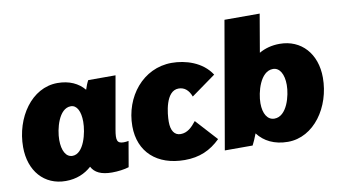

<svg xmlns="http://www.w3.org/2000/svg" viewBox="-74 -890 1902 1074"><g transform="rotate(-10 877.5 -353.0)"><path d="M484 12C518 12 555 7 580 -1L605 -146C596 -144 587 -143 577 -143C539 -143 534 -162 544 -220L597 -520H442C435 -508 427 -488 421 -469C387 -510 336 -534 269 -534C122 -534 18 -381 18 -214C18 -78 99 14 221 14C282 14 330 -7 368 -41C386 -6 423 12 484 12ZM320 -393C355 -393 374 -354 374 -296C374 -234 347 -118 282 -118C245 -118 224 -158 224 -218C224 -280 252 -393 320 -393Z M897 14C981 14 1044 -14 1100 -69L989 -191C963 -158 937 -133 899 -133C864 -133 845 -162 845 -212C845 -258 857 -386 931 -386C964 -386 988 -366 1002 -328L1141 -428C1091 -506 995 -534 918 -534C754 -534 640 -389 640 -223C640 -76 740 14 897 14Z M1126 0H1284C1291 -13 1303 -40 1312 -64C1348 -16 1406 14 1483 14C1631 14 1737 -139 1737 -306C1737 -442 1654 -534 1531 -534C1486 -534 1447 -523 1414 -504L1451 -720H1251ZM1431 -127C1391 -127 1368 -166 1368 -225C1368 -287 1398 -402 1470 -402C1508 -402 1531 -362 1531 -301C1531 -240 1502 -127 1431 -127Z"/></g></svg>

Font: Fixel Text 20240404 Black
Style: Italic
Weight: 900
Width: 4
Italic angle: -10°
Designer: AlfaBravo + MacPaw
Foundry: Kyrylo Tkachov, Marchela Mozhyna, Serhii Makarenko, Maria Weinstein, Zakhar Kryvoshyya
Version: Version 1.211;Glyphs 3.2 (3225)